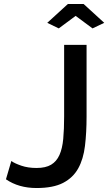

<svg xmlns="http://www.w3.org/2000/svg" viewBox="-20 -936 545 967"><path d="M218 -821 322 -916H401L505 -821L446 -793L361 -856L276 -793ZM37 -125Q54 -113 87.5 -101.5Q121 -90 164 -90Q210 -90 237.5 -106.5Q265 -123 279.5 -155.5Q294 -188 298.5 -236.5Q303 -285 303 -349V-710H416V-349Q416 -268 408 -201.5Q400 -135 374 -88Q348 -41 298 -15Q248 11 164 11Q74 11 10 -33Z"/></svg>

Font: Oxford Sans SemiBold
Style: Regular
Weight: 600
Designer: Matt McInerney, Pablo Impallari, Rodrigo Fuenzalida
Foundry: Matt McInerney, Pablo Impallari, Rodrigo Fuenzalida
Version: Version 3.000g; ttfautohint (v1.5) -l 8 -r 28 -G 28 -x 14 -D